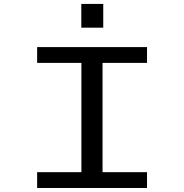

<svg xmlns="http://www.w3.org/2000/svg" viewBox="-20 -934 915 954"><path d="M164.5 0V-78.5H384.5V-621.5H164.5V-700H710.5V-621.5H489.5V-78.5H710.5V0ZM384 -914.5H493V-796.5H384Z"/></svg>

Font: Trispace SemiExpanded
Style: Regular
Weight: 400
Width: 6
Designer: Tyler Finck
Foundry: Etcetera Type Company
Version: Version 1.210; ttfautohint (v1.8.3)